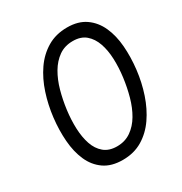

<svg xmlns="http://www.w3.org/2000/svg" viewBox="-167 -829 908 958"><g transform="rotate(-30 287.0 -350.0)"><path d="M266 6Q201 6 159 -23.5Q117 -53 95 -103Q73 -153 68 -217Q63 -281 71 -350Q79 -419 100 -483Q121 -547 155.5 -597Q190 -647 239.5 -676.5Q289 -706 354 -706Q418 -706 460 -676.5Q502 -647 524.5 -597Q547 -547 552 -483Q557 -419 549 -350Q541 -281 519.5 -217Q498 -153 463.5 -103Q429 -53 380 -23.5Q331 6 266 6ZM275 -67Q321 -67 355.5 -91Q390 -115 413.5 -155Q437 -195 451 -245.5Q465 -296 472 -350Q479 -404 477 -454.5Q475 -505 461 -545Q447 -585 419 -609Q391 -633 345 -633Q298 -633 264 -609Q230 -585 206.5 -545Q183 -505 169 -454.5Q155 -404 148 -350Q141 -296 143 -245.5Q145 -195 158.5 -155Q172 -115 200.5 -91Q229 -67 275 -67Z"/></g></svg>

Font: Haskoy
Style: Italic
Weight: 400
Designer: Ertekin Erdin
Foundry: Ertekin Erdin
Version: Version 2.000; ttfautohint (v1.8.4.7-5d5b)